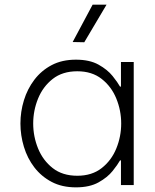

<svg xmlns="http://www.w3.org/2000/svg" viewBox="-20 -797 669 827"><path d="M343 -615 293 -616 379 -777H439ZM307 -540Q366 -540 404.5 -518.5Q443 -497 465 -469.5Q487 -442 497 -424H501V-530H556V0H501V-106H497Q487 -88 465 -60.5Q443 -33 404.5 -11.5Q366 10 307 10Q247 10 202.5 -13.5Q158 -37 128 -76Q98 -115 83 -164.5Q68 -214 68 -265Q68 -316 83 -365Q98 -414 128 -453.5Q158 -493 202.5 -516.5Q247 -540 307 -540ZM313 -490Q249 -490 207 -457Q165 -424 144 -372.5Q123 -321 123 -265Q123 -209 144 -157.5Q165 -106 207 -73Q249 -40 313 -40Q376 -40 418 -73Q460 -106 481 -157.5Q502 -209 502 -265Q502 -321 481 -372.5Q460 -424 418 -457Q376 -490 313 -490Z"/></svg>

Font: Be Vietnam Pro ExtraLight
Style: Regular
Weight: 200
Designer: Lam Bao, Tony Le, Vietanh Nguyen
Foundry: Yellow Type Foundry
Version: Version 1.002; ttfautohint (v1.8.3)